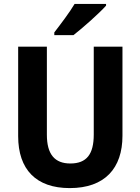

<svg xmlns="http://www.w3.org/2000/svg" viewBox="-20 -953 719 983"><path d="M523 -924V-933H362C336 -889 291 -830 258 -787V-773H356C405 -811 489 -886 523 -924ZM607 -258V-714H460V-264C460 -164 424 -116 340 -116C261 -116 220 -162 220 -263V-714H73V-256C73 -85 165 10 337 10C517 10 607 -92 607 -258Z"/></svg>

Font: Noto Sans Devanagari SemiCondensed
Style: Bold
Weight: 700
Width: 4
Designer: Jelle Bosma - Monotype Design Team
Foundry: Monotype Imaging Inc.
Version: Version 2.004